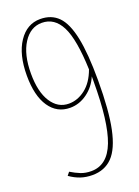

<svg xmlns="http://www.w3.org/2000/svg" viewBox="-139 -770 606 840"><g transform="rotate(-20 164.0 -350.0)"><path d="M142 10Q112 10 87 1.5Q62 -7 38 -24L50 -39Q73 -25 94.5 -16.5Q116 -8 143 -8Q218 -8 252 -96.5Q286 -185 286 -374Q286 -386 286 -397Q268 -354 231 -327Q194 -300 151 -300Q90 -300 55 -351.5Q20 -403 20 -497Q20 -595 58.5 -652.5Q97 -710 159 -710Q211 -710 243 -677.5Q275 -645 290.5 -570.5Q306 -496 306 -371Q306 -231 288.5 -147.5Q271 -64 235 -27Q199 10 142 10ZM40 -499Q40 -414 70.5 -366.5Q101 -319 152 -319Q193 -319 229 -347Q265 -375 285 -430Q280 -571 249.5 -631.5Q219 -692 160 -692Q107 -692 73.5 -640Q40 -588 40 -499Z"/></g></svg>

Font: Georama Condensed Thin
Style: Regular
Weight: 100
Width: 3
Designer: Jean-Baptiste Levee
Foundry: Production Type
Version: Version 1.000